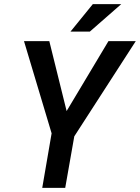

<svg xmlns="http://www.w3.org/2000/svg" viewBox="-20 -910 678 930"><path d="M302.7 -372.1 505.4 -710.9H637.7L339.8 -249.5L295.9 0H184.6L230 -264.2L96.2 -710.9H218.8ZM429.7 -890.1H567.4L415 -756.8H321.3Z"/></svg>

Font: Roboto Mono Medium
Style: Italic
Weight: 500
Designer: Google
Version: Version 2.000985; 2015; ttfautohint (v1.3)